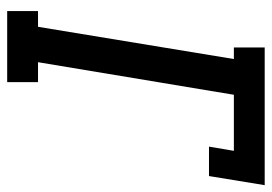

<svg xmlns="http://www.w3.org/2000/svg" viewBox="-134 -642 775 548"><g transform="rotate(90 254.0 -367.5)"><path d="M11 0V-88H56L148 -647H115V-735H508L482 -576H398L410 -647H250L157 -88H214V0Z"/></g></svg>

Font: Iosevka Slab Semibold Oblique
Style: Regular
Weight: 600
Italic angle: -9°
Monospace: yes
Designer: Belleve Invis
Foundry: Belleve Invis
Version: Version 11.1.1; ttfautohint (v1.8.3)